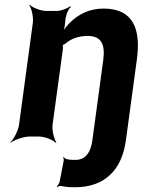

<svg xmlns="http://www.w3.org/2000/svg" viewBox="-20 -574 604 807"><path d="M248 86 245 89C247 91 249 96 248 100L230 193C228 198 222 206 219 209L221 212C224 209 233 207 238 208C256 212 272 213 296 213C419 213 492 141 509 17L555 -322C573 -451 541 -538 415 -538C355 -538 308 -513 273 -478C260 -465 246 -446 240 -435L243 -433C249 -445 253 -466 254 -482C255 -503 264 -533 278 -545L275 -548C265 -539 236 -528 219 -528H175C151 -528 116 -542 105 -554L103 -552C113 -539 121 -502 118 -478L60 -50C57 -26 38 11 24 24L25 26C40 14 79 0 103 0H144C168 0 203 14 214 26L217 24C207 11 198 -26 201 -50L244 -365C245 -370 245 -387 242 -389L240 -385C243 -383 255 -390 259 -394C281 -412 312 -423 348 -423C409 -423 422 -384 414 -322L368 17C362 63 341 98 298 98C279 98 254 98 248 86Z"/></svg>

Font: Asimov
Style: EdgeIt
Weight: 500
Designer: Google
Version: Version 2.000980: 2014